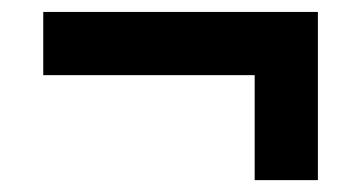

<svg xmlns="http://www.w3.org/2000/svg" viewBox="-20 -426 591 325"><path d="M411.1 -121.1V-298.8H53.2V-405.8H518.1V-121.1Z"/></svg>

Font: Open Sans Hebrew
Style: Bold Italic
Weight: 700
Italic angle: -12°
Foundry: Ascender Corporation, Yanek Iontef
Version: Version 2.001;PS 002.001;hotconv 1.0.70;makeotf.lib2.5.58329